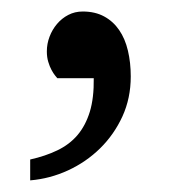

<svg xmlns="http://www.w3.org/2000/svg" viewBox="-20 -142 320 332"><path d="M206.1 -9.8Q206.1 27.8 191.7 59.3Q177.2 90.8 153.1 114.5Q128.9 138.2 97.7 152.6Q66.4 167 32.2 169.9V133.8Q58.6 127.9 79.3 117.9Q100.1 107.9 114 91.6Q127.9 75.2 135.3 51.3Q142.6 27.3 142.1 -6.8H79.1Q78.1 -7.8 75.2 -11.5Q72.3 -15.1 69.1 -21Q65.9 -26.9 63.5 -34.9Q61 -43 61 -53.2Q61 -66.4 65.7 -78.6Q70.3 -90.8 78.6 -100.6Q86.9 -110.4 98.1 -116.2Q109.4 -122.1 123 -122.1Q144.5 -122.1 160.2 -113.5Q175.8 -105 186 -90.1Q196.3 -75.2 201.2 -54.4Q206.1 -33.7 206.1 -9.8Z"/></svg>

Font: BabelStone Ogham Stemless
Style: Regular
Weight: 400
Designer: Andrew West
Foundry: BabelStone
Version: Version 2.02 March 14, 2022